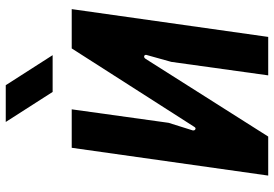

<svg xmlns="http://www.w3.org/2000/svg" viewBox="-166 -810 975 684"><g transform="rotate(-90 322.0 -467.5)"><path d="M39 0 138 -700H275L227 -355L200 -269Q199 -262 204 -259.5Q209 -257 213 -264L492 -700H632L533 0H396L444 -345L468 -431Q471 -439 465.5 -441.5Q460 -444 455 -437L178 0ZM337 -768 230 -935H361L468 -768Z"/></g></svg>

Font: Finlandica SemiBold
Style: Italic
Weight: 600
Italic angle: -8°
Designer: Niklas Ekholm, Juho Hiilivirta, Jaakko Suomalainen
Foundry: Helsinki Type Studio
Version: Version 1.063